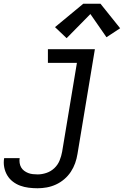

<svg xmlns="http://www.w3.org/2000/svg" viewBox="-72 -783 692 1026"><path d="M129 223Q105 223 81 220Q57 217 35.5 209Q14 201 -4 187Q-22 173 -33.5 153.5Q-45 134 -49.5 110.5Q-54 87 -50 63Q-50 63 -49.5 62.5Q-49 62 -49 62H33Q33 62 33 62Q33 62 33 62Q31 75 33 88Q35 101 41 111.5Q47 122 57 129.5Q67 137 78.5 141.5Q90 146 103 147.5Q116 149 129 149Q152 149 176 141Q200 133 218.5 115.5Q237 98 246.5 74.5Q256 51 260 28L339 -447H184V-520H435L342 40Q338 65 329.5 89Q321 113 306.5 135Q292 157 271.5 174.5Q251 192 227 203Q203 214 178 218.5Q153 223 129 223ZM284 -579 222 -638 373 -763H465L570 -632L497 -584L411 -708Z"/></svg>

Font: Zed Sans Extended
Style: Italic
Weight: 400
Width: 7
Italic angle: -9°
Designer: Belleve Invis
Foundry: Belleve Invis
Version: Version 1.0.0; ttfautohint (v1.8.4)